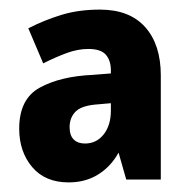

<svg xmlns="http://www.w3.org/2000/svg" viewBox="-20 -808 395 400"><path d="M188 -788Q250 -788 282.5 -751.5Q315 -715 315 -651V-434H243L227 -490Q211 -461 184.5 -444.5Q158 -428 123 -428Q74 -428 47 -460Q20 -492 20 -540Q20 -602 63 -625.5Q106 -649 173 -652L211 -655V-661Q211 -682 200.5 -694Q190 -706 164 -706Q142 -706 119 -697.5Q96 -689 70 -676L39 -749Q72 -766 108 -777Q144 -788 188 -788ZM177 -590Q148 -587 136.5 -574.5Q125 -562 125 -543Q125 -526 133.5 -517.5Q142 -509 157 -509Q181 -509 196 -528Q211 -547 211 -578V-593Z"/></svg>

Font: Noto Sans Malayalam UI Condensed ExtraBold
Style: Regular
Weight: 800
Width: 3
Designer: Jelle Bosma - Monotype Design Team
Foundry: Monotype Imaging Inc.
Version: Version 2.104; ttfautohint (v1.8.4.7-5d5b)